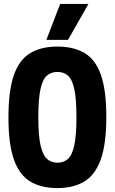

<svg xmlns="http://www.w3.org/2000/svg" viewBox="-20 -947 583 977"><path d="M272 10Q190 10 134.5 -23Q79 -56 51 -134.5Q23 -213 23 -349Q23 -486 50.5 -564.5Q78 -643 133.5 -676.5Q189 -710 272 -710Q355 -710 410.5 -677Q466 -644 493.5 -566Q521 -488 521 -352Q521 -214 492.5 -135Q464 -56 408.5 -23Q353 10 272 10ZM272 -119Q304 -119 325.5 -138Q347 -157 358 -207.5Q369 -258 369 -350Q369 -444 358 -494Q347 -544 325.5 -562.5Q304 -581 272 -581Q241 -581 219 -562.5Q197 -544 186 -493.5Q175 -443 175 -349Q175 -256 186.5 -206.5Q198 -157 219.5 -138Q241 -119 272 -119ZM216 -744 286 -927H430L326 -744Z"/></svg>

Font: Georama SemiCondensed
Style: Bold
Weight: 700
Width: 4
Designer: Jean-Baptiste Levee
Foundry: Production Type
Version: Version 1.000